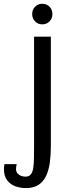

<svg xmlns="http://www.w3.org/2000/svg" viewBox="-119 -688 337 991"><path d="M14.3 282.8Q-15.2 282.8 -41 273Q-66.8 263.3 -82.7 241.7Q-98.6 220 -98.6 184.9Q-98.6 179.8 -97.8 172.3Q-97 164.8 -96 159.1H-32.9Q-34.9 168.9 -35.6 174.1Q-36.3 179.3 -36.3 183.3Q-36.3 198.3 -28.3 207.2Q-20.4 216.2 -9.2 220Q2 223.8 11.7 223.8Q30.1 223.8 39.6 212.5Q49.1 201.2 52.6 178.8Q56.1 156.4 56.4 123.4Q56.8 90.4 56.8 47.4V-498.8H143.5V64.8Q143.5 109.8 138.4 149.4Q133.2 189 119.4 219Q105.5 248.9 80.2 265.9Q54.8 282.8 14.3 282.8ZM99.3 -562.3Q76.9 -562.3 62 -577.5Q47.1 -592.8 47.1 -615.5Q47.1 -638.2 62 -653.3Q76.9 -668.5 99.3 -668.5Q121.7 -668.5 136.6 -653.3Q151.5 -638.2 151.5 -615.5Q151.5 -592.8 136.6 -577.5Q121.7 -562.3 99.3 -562.3Z"/></svg>

Font: Russolo 10pt ExtraLight
Style: Regular
Weight: 200
Designer: Micah Stupak-Hahn
Version: Version 1.000